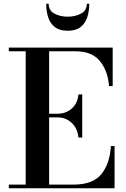

<svg xmlns="http://www.w3.org/2000/svg" viewBox="-20 -1004 671 1024"><path d="M239.5 -984Q239.5 -948 270 -931.5Q300.5 -915 341 -915Q381.5 -915 412.2 -931.5Q443 -948 443 -984H456Q456 -945 445.5 -912.2Q435 -879.5 410 -859.8Q385 -840 341 -840Q297.5 -840 272.2 -859.8Q247 -879.5 236.8 -912.2Q226.5 -945 226.5 -984ZM398.5 -270.5Q393 -321 361.5 -349.5Q330 -378 287.5 -378H242V-19.5H372.5Q475 -19.5 520.2 -74.8Q565.5 -130 571.5 -225H591V0H27V-19.5H117V-730.5H27V-750H581V-545H561.5Q555.5 -625.5 513 -678Q470.5 -730.5 382.5 -730.5H242V-397.5H287.5Q330 -397.5 361.5 -424Q393 -450.5 398.5 -500.5H418.5V-270.5Z"/></svg>

Font: Bodoni* 11pt Medium
Style: Regular
Weight: 500
Version: Version 2.3